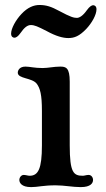

<svg xmlns="http://www.w3.org/2000/svg" viewBox="-20 -765 432 785"><path d="M59.1 -29.3C59.1 -18.6 66.9 0 107.4 0C134.8 0 156.2 -7.3 207 -7.3C243.7 -7.3 276.4 0 310.1 0C351.1 0 360.4 -16.6 360.4 -29.3C360.4 -39.6 353.5 -49.8 342.3 -49.8C333 -49.8 325.2 -46.4 318.8 -46.4C280.8 -46.4 265.1 -58.6 265.1 -170.9V-431.2C265.1 -488.3 249.5 -492.7 226.6 -492.7C199.7 -492.7 176.8 -486.8 154.3 -486.8C120.1 -486.8 102.1 -492.7 84 -492.7C59.1 -492.7 52.7 -476.6 52.7 -467.8C52.7 -442.4 111.3 -447.8 130.4 -422.4C144 -403.8 151.4 -378.9 151.4 -311.5V-170.9C151.4 -74.7 136.2 -46.4 101.1 -46.4C94.2 -46.4 85.4 -49.8 77.1 -49.8C66.9 -49.8 59.1 -39.6 59.1 -29.3ZM39.1 -610.8C44.9 -610.8 53.7 -615.2 64.5 -630.9C78.6 -651.4 91.8 -662.6 106 -662.6C121.1 -662.6 134.3 -656.7 170.4 -638.2C209.5 -616.7 237.8 -609.4 259.3 -609.4C284.2 -609.4 304.2 -617.2 332.5 -646.5C356 -671.4 374.5 -704.6 374.5 -727.1C374.5 -739.3 367.2 -743.7 360.8 -743.7C355.5 -743.7 346.2 -738.8 335 -723.1C319.3 -700.7 304.7 -691.9 294.4 -691.9C281.7 -691.9 268.6 -695.3 222.2 -720.2C189.9 -737.8 168.9 -744.6 141.1 -744.6C118.7 -744.6 93.3 -735.4 67.4 -707.5C44.4 -683.1 25.4 -648.9 25.4 -627.4C25.4 -615.2 32.7 -610.8 39.1 -610.8Z"/></svg>

Font: Stoke
Style: Regular
Weight: 400
Designer: Nicole Fally
Foundry: Nicole Fally
Version: Version 1.002